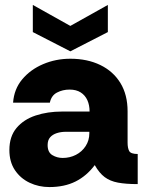

<svg xmlns="http://www.w3.org/2000/svg" viewBox="-20 -746 588 778"><path d="M180 12Q137 12 100 -5.5Q63 -23 40.5 -56.5Q18 -90 18 -138Q18 -193 47 -227.5Q76 -262 124.5 -278Q173 -294 231 -294H343Q343 -320 334 -340Q325 -360 307 -371.5Q289 -383 262 -383Q234 -383 211 -371Q188 -359 182 -330H33Q37 -385 70 -424.5Q103 -464 154.5 -486Q206 -508 265 -508Q334 -508 386.5 -482.5Q439 -457 468 -409.5Q497 -362 497 -295V-168Q497 -146 503.5 -134Q510 -122 538 -122V0Q490 0 458 -6Q426 -12 404 -28.5Q382 -45 364 -77Q331 -33 286 -10.5Q241 12 180 12ZM234 -106Q263 -106 287.5 -118.5Q312 -131 327 -154Q342 -177 342 -206V-212H247Q227 -212 210 -206.5Q193 -201 183 -189.5Q173 -178 173 -158Q173 -129 192 -117.5Q211 -106 234 -106ZM265 -538 113 -616V-726L265 -641L417 -726V-616Z"/></svg>

Font: Rethink Sans ExtraBold
Style: Regular
Weight: 800
Designer: The Rethink Sans project authors (Hans Thiessen). DM Sans designed by Colophon Foundry.
Foundry: Rethink Communications LLC
Version: Version 1.001